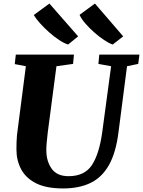

<svg xmlns="http://www.w3.org/2000/svg" viewBox="-20 -1050 804 1080"><path d="M694.5 -677.5 646.5 -306Q632 -191 592.8 -121.5Q553.5 -52 489.2 -21Q425 10 335 10Q240 10 182.5 -19.2Q125 -48.5 98.8 -98.2Q72.5 -148 72.5 -209Q72.5 -228 73 -248.2Q73.5 -268.5 75.5 -290L125.5 -677.5L63 -689.5L69 -743H396L391 -690.5L297.5 -677.5L248.5 -304Q245 -275 242.8 -249.2Q240.5 -223.5 240.5 -206Q240.5 -143.5 270.5 -101.2Q300.5 -59 365.5 -59Q455.5 -59 496.8 -121.2Q538 -183.5 555 -306L605 -677.5L533.5 -690.5L538.5 -743H764.5L757.5 -690.5ZM673 -845.5 614 -799.5Q593 -806.5 565.2 -825Q537.5 -843.5 509.5 -868.2Q481.5 -893 459.2 -919Q437 -945 427.5 -966.5L514 -1030ZM419.5 -845.5 363 -799.5Q340.5 -806.5 312.5 -825Q284.5 -843.5 256.5 -868.2Q228.5 -893 205.5 -918.8Q182.5 -944.5 170 -965.5L258 -1030Z"/></svg>

Font: Merriweather Black
Style: Italic
Weight: 900
Italic angle: -7.8°
Designer: Eben Sorkin
Foundry: Eben Sorkin
Version: Version 2.200;gftools[0.9.31]